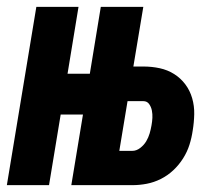

<svg xmlns="http://www.w3.org/2000/svg" viewBox="-26 -540 646 560"><path d="M-6 0 80 -520H203L171 -325H236L268 -520H392L363 -346H392Q417 -346 440 -341Q463 -336 482 -324Q501 -312 514.5 -294Q528 -276 534.5 -253.5Q541 -231 540.5 -207Q540 -183 536 -159Q533 -138 526.5 -117.5Q520 -97 508 -78Q496 -59 479.5 -43.5Q463 -28 443 -18Q423 -8 402 -4Q381 0 361 0H182L216 -206H151L117 0ZM360 -100Q372 -100 383 -108.5Q394 -117 400.5 -128Q407 -139 410.5 -151Q414 -163 416 -175Q418 -186 418.5 -196.5Q419 -207 417 -217.5Q415 -228 409 -236.5Q403 -245 392 -245H346L322 -100Z"/></svg>

Font: Iosevka Heavy Extended Oblique
Style: Regular
Weight: 900
Width: 7
Italic angle: -9°
Monospace: yes
Designer: Belleve Invis
Foundry: Belleve Invis
Version: Version 32.5.0; ttfautohint (v1.8.4)